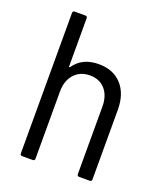

<svg xmlns="http://www.w3.org/2000/svg" viewBox="-131 -787 744 874"><g transform="rotate(20 241.0 -350.0)"><path d="M417 -347V-10Q417 0 407 0H356Q346 0 346 -10V-337Q346 -389 319 -420Q292 -451 245 -451Q198 -451 169.5 -419.5Q141 -388 141 -335V-10Q141 0 131 0H80Q70 0 70 -10V-690Q70 -700 80 -700H131Q141 -700 141 -690V-457Q141 -455 142.5 -454Q144 -453 146 -455Q185 -513 266 -513Q336 -513 376.5 -468.5Q417 -424 417 -347Z"/></g></svg>

Font: Barlow Semi Condensed
Style: Regular
Weight: 400
Width: 4
Designer: Jeremy Tribby
Foundry: Tribby Type
Version: Version 1.408;December 10, 2018;FontCreator 11.5.0.2430 64-b